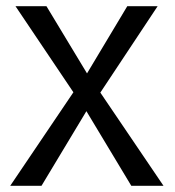

<svg xmlns="http://www.w3.org/2000/svg" viewBox="-20 -600 564 620"><path d="M13 0H114L259 -241L404 0H508L304 -301L489 -580H391L261 -363L130 -580H30L217 -302Z"/></svg>

Font: Charger Sport
Style: DfBdNrw
Weight: 400
Designer: Jasper
Foundry: Cannot Into Space Fonts
Version: Version 1.1